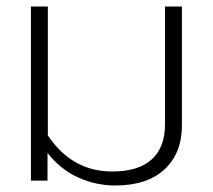

<svg xmlns="http://www.w3.org/2000/svg" viewBox="-20 -555 654 590"><path d="M126 -85V0H75V-535H127V-139Q201 -28 325 -28Q405 -28 446 -65Q487 -102 487 -172V-535H539V-170Q539 -84 485.5 -34.5Q432 15 334 15Q275 15 220.5 -9.5Q166 -34 126 -85Z"/></svg>

Font: Prompt ExtraLight
Style: Regular
Weight: 275
Designer: Katatrad Team
Foundry: CadsonDemak
Version: Version 1.001